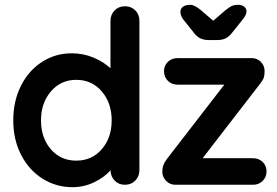

<svg xmlns="http://www.w3.org/2000/svg" viewBox="-20 -766 1147 796"><path d="M558 -679V-61Q558 -35 541 -17.5Q524 0 498 0Q472 0 455.5 -17Q439 -34 438 -60Q413 -31 370.5 -10.5Q328 10 281 10Q212 10 156 -25.5Q100 -61 67.5 -124Q35 -187 35 -267Q35 -347 67 -410.5Q99 -474 154.5 -509.5Q210 -545 277 -545Q325 -545 367 -527.5Q409 -510 438 -483V-679Q438 -705 455 -722.5Q472 -740 498 -740Q524 -740 541 -723Q558 -706 558 -679ZM443 -267Q443 -339 402 -387Q361 -435 296 -435Q232 -435 191 -387Q150 -339 150 -267Q150 -195 190.5 -147.5Q231 -100 296 -100Q361 -100 402 -147.5Q443 -195 443 -267ZM1085 -55Q1085 -32 1069 -16Q1053 0 1029 0H707Q684 0 668.5 -16.5Q653 -33 653 -52Q653 -69 657 -80.5Q661 -92 672 -107L910 -415H716Q692 -415 676 -431Q660 -447 660 -471Q660 -494 676 -509.5Q692 -525 716 -525H1024Q1046 -525 1061.5 -509.5Q1077 -494 1077 -471Q1077 -456 1074 -445.5Q1071 -435 1060 -421L820 -110H1029Q1053 -110 1069 -94.5Q1085 -79 1085 -55ZM1002 -720Q1002 -704 986 -685L942 -630Q930 -614 915.5 -607Q901 -600 881 -600H845Q825 -600 810.5 -607Q796 -614 784 -630L740 -685Q728 -701 728 -717Q728 -730 738.5 -738Q749 -746 769 -746Q787 -746 814 -723L864 -680L914 -723Q930 -736 940.5 -741Q951 -746 969 -746Q982 -746 992 -738.5Q1002 -731 1002 -720Z"/></svg>

Font: Quicksand
Style: Bold
Weight: 700
Version: Version 3.000